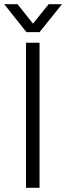

<svg xmlns="http://www.w3.org/2000/svg" viewBox="-28 -888 313 908"><path d="M95 0V-686H159V0ZM-8 -868H55L145 -755H111L202 -868H265L159 -736H97Z"/></svg>

Font: Archivo SemiBold ExtraLight
Style: Regular
Weight: 250
Version: Version 2.001